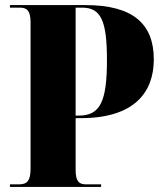

<svg xmlns="http://www.w3.org/2000/svg" viewBox="-20 -734 626 754"><path d="M19 0H377V-10H318C290 -10 277 -22 277 -67V-270H297C506 -270 584 -370 584 -501C584 -642 500 -714 316 -714H19V-704H58C86 -704 100 -692 100 -646V-72C100 -23 86 -10 54 -10H19ZM289 -280H277V-704H302C376 -704 400 -654 400 -498C400 -334 373 -280 289 -280Z"/></svg>

Font: Noto Serif Display Condensed Black
Style: Regular
Weight: 900
Width: 3
Designer: Monotype Design Team
Foundry: Monotype Imaging Inc.
Version: Version 2.009